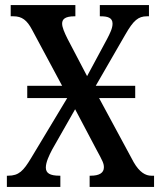

<svg xmlns="http://www.w3.org/2000/svg" viewBox="-20 -734 633 754"><path d="M7 0H217V-44H214C176 -44 160 -54 160 -76C160 -97 173 -124 185 -147L275 -305L359 -146C383 -102 388 -92 388 -77C388 -55 370 -44 336 -44H332V0H585V-44H574C552 -44 528 -57 505 -97L369 -349H511V-397H356L472 -598C504 -654 523 -670 557 -670H565V-714H372V-670H375C402 -670 422 -665 422 -641C422 -623 412 -603 400 -580L322 -435L245 -582C233 -606 224 -627 224 -641C224 -657 233 -670 273 -670H276V-714H22V-670H33C66 -670 86 -655 106 -617L224 -397H87V-349H244L102 -113C72 -63 54 -44 12 -44H7Z"/></svg>

Font: Noto Serif Condensed Medium
Style: Regular
Weight: 500
Width: 3
Designer: Monotype Design Team
Foundry: Monotype Imaging Inc.
Version: Version 2.015